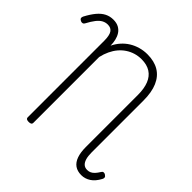

<svg xmlns="http://www.w3.org/2000/svg" viewBox="-354 -1788 2136 2136"><g transform="rotate(45 714.0 -719.5)"><path d="M1220 19Q1158 19 1117 -10Q1076 -39 1055.5 -96.5Q1035 -154 1035 -238V-1058Q1035 -1158 1007.5 -1227Q980 -1296 924 -1332Q868 -1368 783 -1368Q732 -1368 685.5 -1354Q639 -1340 598 -1313Q557 -1286 524.5 -1247.5Q492 -1209 468.5 -1159.5Q445 -1110 432 -1052V-14Q432 0 421 7Q410 14 388 14Q366 14 355 7Q344 0 344 -14V-1218Q344 -1301 320.5 -1338Q297 -1375 245 -1375Q210 -1375 179 -1358.5Q148 -1342 118.5 -1304.5Q89 -1267 55 -1203Q48 -1190 34.5 -1187Q21 -1184 6 -1191Q-13 -1200 -17 -1213.5Q-21 -1227 -12 -1244Q27 -1318 67 -1365.5Q107 -1413 152 -1435.5Q197 -1458 250 -1458Q302 -1458 337 -1438.5Q372 -1419 392.5 -1387Q413 -1355 422.5 -1314.5Q432 -1274 432 -1232V-1230Q457 -1282 494 -1323.5Q531 -1365 577 -1393.5Q623 -1422 677.5 -1437.5Q732 -1453 791 -1453Q899 -1453 973 -1408.5Q1047 -1364 1085 -1276Q1123 -1188 1123 -1058V-240Q1123 -184 1134.5 -145.5Q1146 -107 1168.5 -87.5Q1191 -68 1226 -68Q1251 -68 1272 -78Q1293 -88 1312 -108.5Q1331 -129 1350 -160Q1359 -177 1373 -179.5Q1387 -182 1402 -172Q1421 -160 1423 -146Q1425 -132 1416 -117Q1398 -83 1376 -57Q1354 -31 1329 -14.5Q1304 2 1276.5 10.5Q1249 19 1220 19Z"/></g></svg>

Font: Playwrite ID
Style: Regular
Weight: 400
Designer: Veronika Burian, José Scaglione
Foundry: TypeTogether
Version: Version 1.002